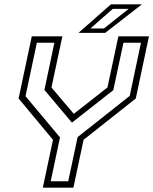

<svg xmlns="http://www.w3.org/2000/svg" viewBox="-20 -868 709 888"><path d="M178 0 225 -221.5 66 -412.5 127 -700H268.5L218 -463.5L325 -337H315.5L477 -463.5L527.5 -700H669L608 -412.5L366.5 -221.5L319.5 0ZM214.5 -29.5H295.5L339 -234L580 -424.5L632 -670.5H551L504 -451L313.5 -301.5H312L185.5 -452L231.5 -670.5H150.5L98 -423L257.5 -232.5ZM343 -716 493 -848H636.5L466.5 -716ZM398.5 -736.5H461L575 -827H501.5Z"/></svg>

Font: Tourney Light
Style: Italic
Weight: 300
Italic angle: -12°
Version: Version 1.015